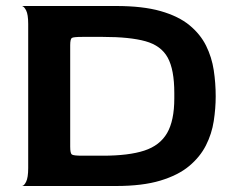

<svg xmlns="http://www.w3.org/2000/svg" viewBox="-20 -620 781 640"><path d="M53 0Q60 0 67 -14Q74 -28 74 -60V-540Q74 -572 67 -585.5Q60 -599 53 -600H367Q456 -600 515.5 -583Q575 -566 611.5 -536Q648 -506 667 -467.5Q686 -429 692.5 -386Q699 -343 699 -299Q699 -259 692.5 -216.5Q686 -174 666.5 -135.5Q647 -97 610.5 -66.5Q574 -36 514.5 -18Q455 0 367 0ZM254 -101H323Q409 -101 461 -118Q513 -135 537 -176.5Q561 -218 561 -292V-310Q561 -388 539 -428Q517 -468 465 -482.5Q413 -497 323 -497H254Q225 -497 219.5 -493.5Q214 -490 214 -469V-131Q214 -109 219.5 -105Q225 -101 254 -101Z"/></svg>

Font: Red Rose SemiBold
Style: Regular
Weight: 600
Designer: Jaikishan Patel
Version: Version 2.000